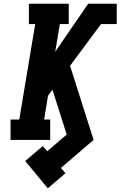

<svg xmlns="http://www.w3.org/2000/svg" viewBox="-20 -755 650 1036"><path d="M238 261 116 114 211 33 235 61 340 -29 263 -271 239 -238 218 -110H251V0H37V-110H84L170 -625H136V-735H351V-625H303L278 -476L456 -735H610V-625H525L358 -400L485 0L309 151L333 180Z"/></svg>

Font: Iosevka Slab XBdExObl
Style: Regular
Weight: 800
Width: 7
Italic angle: -9°
Monospace: yes
Designer: Belleve Invis
Foundry: Belleve Invis
Version: Version 11.1.0; ttfautohint (v1.8.3)